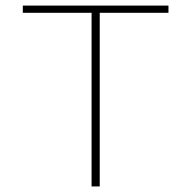

<svg xmlns="http://www.w3.org/2000/svg" viewBox="-20 -670 686 690"><path d="M338.4 -624H585.4V-649.9H62V-624H309.1V0H338.4Z"/></svg>

Font: Estedad Thin
Style: Regular
Weight: 100
Designer: Amin Abedi
Version: Version 7.3